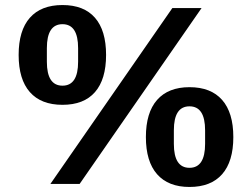

<svg xmlns="http://www.w3.org/2000/svg" viewBox="-20 -730 1000 762"><path d="M180 0 664 -698H780L296 0ZM228 -314Q143 -314 98.5 -364.5Q54 -415 54 -512Q54 -609 98.5 -659.5Q143 -710 228 -710Q313 -710 357 -659.5Q401 -609 401 -512Q401 -415 357 -364.5Q313 -314 228 -314ZM228 -390Q290 -390 290 -485V-539Q290 -634 228 -634Q166 -634 166 -539V-485Q166 -390 228 -390ZM732 12Q648 12 603.5 -38.5Q559 -89 559 -186Q559 -283 603.5 -333.5Q648 -384 732 -384Q817 -384 861.5 -333.5Q906 -283 906 -186Q906 -89 861.5 -38.5Q817 12 732 12ZM732 -64Q794 -64 794 -159V-213Q794 -308 732 -308Q670 -308 670 -213V-159Q670 -64 732 -64Z"/></svg>

Font: IBMPlexSans-SemiBold
Style: Regular
Weight: 600
Designer: Mike Abbink, Paul van der Laan, Pieter van Rosmalen
Foundry: Bold Monday
Version: Version 3.1